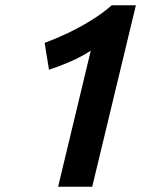

<svg xmlns="http://www.w3.org/2000/svg" viewBox="-20 -713 604 733"><path d="M201.8 0 326.5 -519.5Q292.2 -497 249.6 -478.4Q207 -459.8 167 -446.8L150.5 -549.2Q192.5 -564.8 237.6 -586.1Q282.8 -607.5 326.8 -634.5Q370.8 -661.5 407 -693H498.8L332 0Z"/></svg>

Font: Ubuntu Sans
Style: Italic
Weight: 400
Italic angle: -13.5°
Designer: Dalton Maag Ltd
Foundry: Dalton Maag Ltd
Version: Version 1.006